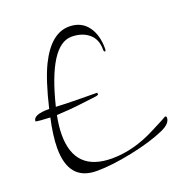

<svg xmlns="http://www.w3.org/2000/svg" viewBox="-118 -714 805 850"><g transform="rotate(-20 284.0 -289.5)"><path d="M196 32Q65 32 65 -122Q65 -180 83 -261Q31 -263 15 -267Q15 -299 91 -298Q121 -425 154 -492Q213 -611 298 -611Q357 -611 388 -566Q415 -527 415 -465Q415 -453 410 -453Q405 -453 405 -465Q405 -513 373.5 -539Q342 -565 293 -565Q188 -565 122 -297Q160 -295 208.5 -294Q257 -293 316 -293Q315 -292 315 -291Q315 -290 316 -289Q317 -288 317 -287Q317 -281 299 -279Q293 -278 282.5 -277Q272 -276 258 -274Q211 -268 175 -265Q139 -262 114 -261Q109 -236 106.5 -213.5Q104 -191 104 -171Q104 3 279 3Q381 3 487 -52Q558 -88 561 -91Q568 -91 568 -84Q568 -56 523 -36Q460 -8 364 12Q267 32 198 32Z"/></g></svg>

Font: Shalimar
Style: Regular
Weight: 400
Designer: Robert E. Leuschke
Foundry: Robert E. Leuschke
Version: Version 1.010; ttfautohint (v1.8.3)